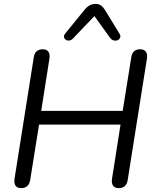

<svg xmlns="http://www.w3.org/2000/svg" viewBox="-20 -967 801 994"><path d="M89.7 6.9Q69.4 6.9 60.4 -5.9Q51.5 -18.7 55.4 -42.6L154.8 -670.2Q161.1 -711.9 201.3 -711.9Q221.6 -711.9 230.6 -699.1Q239.6 -686.3 235.7 -662.4L193.4 -393H615.2L659.6 -670.2Q665.9 -711.9 705.6 -711.9Q725.9 -711.9 735.2 -699.3Q744.4 -686.7 740.5 -662.4L641.1 -35.3Q634.3 6.9 595.1 6.9Q574.3 6.9 565.3 -5.9Q556.3 -18.7 560.1 -42.6L604 -322H182.2L136.3 -35.3Q129.5 6.9 89.7 6.9ZM468.8 -883.8 357.4 -767.3Q348.6 -758.1 338.4 -757.1Q328.1 -756.1 320.6 -761.2Q313 -766.3 311.3 -774.8Q309.6 -783.4 317.9 -793.7L417.4 -915.8Q430.1 -931.5 443.6 -939.1Q457 -946.7 475.1 -946.7Q492.2 -946.7 503.6 -938.1Q515.1 -929.6 524.9 -913L597.7 -794.1Q605.5 -782.4 602.1 -772.9Q598.6 -763.3 589.6 -759.2Q580.6 -755.1 569.3 -757.6Q558.1 -760.1 549.8 -771.3Z"/></svg>

Font: Nunito Variable Extra Light
Style: Italic
Weight: 200
Italic angle: -9°
Designer: Vernon Adams
Foundry: Vernon Adams
Version: Version 3.602